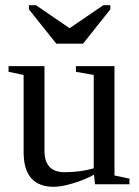

<svg xmlns="http://www.w3.org/2000/svg" viewBox="-20 -716 540 746"><path d="M152.8 -130.9Q152.8 -46.9 231 -46.9Q291.5 -46.9 344.2 -62V-424.8L274.9 -437V-459H424.8V-34.2L482.9 -22V0H349.1L345.2 -37.1Q310.5 -18.1 265.1 -4.2Q219.7 9.8 189 9.8Q71.8 9.8 71.8 -125V-424.8L13.2 -437V-459H152.8ZM119.6 -695.8 250.5 -606.4 381.3 -695.8H408.7V-679.7L302.7 -546.4H198.7L92.3 -679.7V-695.8Z"/></svg>

Font: Tinos
Style: Regular
Weight: 400
Designer: Steve Matteson
Foundry: Monotype Imaging Inc.
Version: Version 1.23